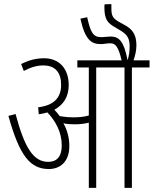

<svg xmlns="http://www.w3.org/2000/svg" viewBox="-20 -916 749 936"><path d="M318 -204C318 -244 308 -282 289 -315C306 -311 325 -310 344 -310C366 -310 390 -312 413 -318V0H449V-587H587V0H623V-587H709V-622H631C640 -648 645 -671 645 -696C645 -751 622 -776 586 -795L559 -810C528 -828 523 -841 523 -877C523 -885 523 -890 523 -896L490 -895C489 -890 489 -884 489 -878C489 -822 505 -803 541 -783L571 -765C602 -746 612 -725 612 -691C612 -665 609 -645 602 -622C584 -716 560 -738 519 -738C506 -738 489 -735 474 -735C435 -735 422 -755 405 -832L372 -825C395 -719 427 -701 472 -701C487 -701 500 -705 518 -705C544 -705 557 -687 573 -622H357V-587H413V-353C389 -346 365 -344 338 -344C317 -344 294 -346 271 -350C263 -361 254 -372 245 -381C289 -405 315 -444 315 -501C315 -582 268 -632 195 -632C154 -632 120 -622 83 -604L96 -570C129 -588 160 -597 191 -597C250 -597 278 -562 278 -502C278 -441 244 -402 166 -393L169 -359C184 -361 198 -364 211 -368C250 -327 281 -273 281 -207C281 -151 256 -127 215 -127C143 -127 100 -195 56 -360L21 -351C75 -157 127 -92 218 -92C272 -92 318 -126 318 -204Z"/></svg>

Font: Noto Sans ExtraCondensed ExtraLight
Style: Italic
Weight: 200
Width: 2
Italic angle: -12°
Designer: Monotype Design Team
Foundry: Monotype Imaging Inc.
Version: Version 2.013